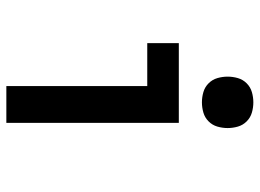

<svg xmlns="http://www.w3.org/2000/svg" viewBox="-124 -674 799 590"><g transform="rotate(90 275.0 -379.5)"><path d="M245 0V-433H113V-530H358V0ZM295 -601Q279 -601 263.5 -605.5Q248 -610 236.5 -621.5Q225 -633 220.5 -648.5Q216 -664 216 -680Q216 -696 220.5 -711.5Q225 -727 236.5 -738.5Q248 -750 263.5 -754.5Q279 -759 295 -759Q311 -759 326.5 -754.5Q342 -750 353.5 -738.5Q365 -727 369.5 -711.5Q374 -696 374 -680Q374 -664 369.5 -648.5Q365 -633 353.5 -621.5Q342 -610 326.5 -605.5Q311 -601 295 -601Z"/></g></svg>

Font: Lode Term
Style: Bold
Weight: 700
Monospace: yes
Designer: Belleve Invis
Foundry: Belleve Invis
Version: Version 29.2.0